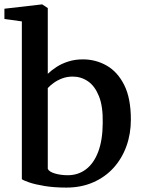

<svg xmlns="http://www.w3.org/2000/svg" viewBox="-22 -839 647 870"><path d="M-2 -753V-799.5L167.5 -819H169.5L194.5 -802.5V-504.5Q211 -520.5 234.5 -535.8Q258 -551 288.2 -560.5Q318.5 -570 353.5 -570Q411.5 -570 461 -542Q510.5 -514 540.8 -454Q571 -394 571 -297Q571 -232.5 550.8 -176.5Q530.5 -120.5 492.5 -78.5Q454.5 -36.5 400.2 -12.8Q346 11 278.5 11Q224 11 181 4Q138 -3 111 -12.2Q84 -21.5 77 -27V-742ZM307.5 -492Q282 -492 260 -483.8Q238 -475.5 221.2 -463.2Q204.5 -451 194.5 -440V-74Q200.5 -60.5 227 -52.8Q253.5 -45 285 -45Q332 -45 367.5 -71.8Q403 -98.5 423 -151.2Q443 -204 443.5 -281.5Q445 -356.5 426.5 -402.8Q408 -449 376.8 -470.5Q345.5 -492 307.5 -492Z"/></svg>

Font: Merriweather SemiBold
Style: Regular
Weight: 600
Version: Version 2.100